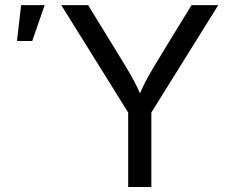

<svg xmlns="http://www.w3.org/2000/svg" viewBox="-20 -748 918 768"><path d="M492.7 0V-297.9L225.1 -727.5H332.5L476.6 -492.7Q501 -453.1 519.8 -417.2Q538.6 -381.3 558.6 -326.7H521.5Q541.5 -382.3 560.5 -418.7Q579.6 -455.1 602.5 -492.7L746.1 -727.5H853L585.4 -297.9V0ZM47.9 -584 64.5 -727.5H158.7L108.9 -584Z"/></svg>

Font: Adwaita Sans
Style: Regular
Weight: 400
Designer: Rasmus Andersson
Foundry: rsms
Version: Version 4.001;git-9221beed3